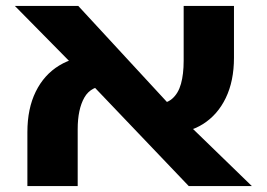

<svg xmlns="http://www.w3.org/2000/svg" viewBox="-20 -625 896 645"><path d="M614 0 240 -392 30 -605H243L592 -227L826 0ZM72 0V-181Q72 -260 100 -317Q128 -374 179 -405Q230 -436 297 -436L340 -337Q286 -337 263.5 -297.5Q241 -258 241 -191V0ZM545 -177 499 -275Q537 -275 558 -293Q579 -311 588 -343.5Q597 -376 597 -421V-605H766V-431Q766 -353 738.5 -296Q711 -239 661.5 -208Q612 -177 545 -177Z"/></svg>

Font: Noto Sans Hebrew ExtraBold
Style: Regular
Weight: 800
Designer: Monotype Design Team
Foundry: Monotype Imaging Inc.
Version: Version 2.003